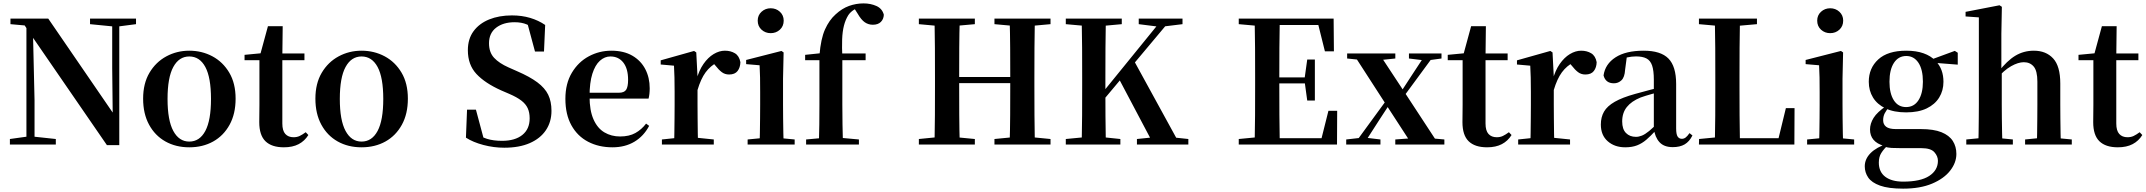

<svg xmlns="http://www.w3.org/2000/svg" viewBox="-20 -850 12621 1129"><path d="M38.2 0V-32.6L143.5 -47.3H171.3L308.2 -32.6V0ZM135.4 0V-713.4H172.6L183.1 -260.5V0ZM509.4 -707.9V-740.5H779.8V-707.9L674.8 -694.2H648.1ZM608.8 3.6 161.7 -646.1 159 -649.2 125.1 -700.4 41.5 -707.9V-740.5H263.8L662.2 -159.6L643 -152.8L639.8 -449.6V-740.5H681.4V3.6Z M1093 16.2Q1013.7 16.2 952.5 -18.3Q891.3 -52.8 856.5 -117Q821.6 -181.2 821.6 -269.8Q821.6 -359.1 858.8 -422Q896 -484.9 957.9 -518.4Q1019.8 -551.9 1093 -551.9Q1167.1 -551.9 1229.1 -518.8Q1291 -485.6 1328.2 -422.7Q1365.4 -359.8 1365.4 -269.8Q1365.4 -180.5 1330 -116.3Q1294.6 -52 1233.4 -17.9Q1172.2 16.2 1093 16.2ZM1093 -17.5Q1154 -17.5 1187.4 -80.1Q1220.7 -142.6 1220.7 -268.1Q1220.7 -394.2 1187.4 -456.1Q1154 -518 1093 -518Q1032.7 -518 999 -456.1Q965.2 -394.2 965.2 -268.1Q965.2 -142.6 999 -80.1Q1032.7 -17.5 1093 -17.5Z M1573.4 -496.1V-535.7H1770.2V-496.1ZM1649.1 16.2Q1577.7 16.2 1541.1 -19.3Q1504.5 -54.8 1504.5 -131.7Q1504.5 -159.8 1505 -182.4Q1505.5 -205 1505.5 -234.7V-496.1H1418V-527.5L1527.7 -538L1509.1 -525.2L1555.5 -695.8H1642.3L1640.2 -519.3V-508.7V-123.8Q1640.2 -81.6 1657.7 -62.3Q1675.2 -43 1706.3 -43Q1726.4 -43 1742 -50.4Q1757.7 -57.9 1777.7 -72.5L1793.2 -56Q1771.7 -21.1 1736.3 -2.5Q1700.9 16.2 1649.1 16.2Z M2106 16.2Q2026.7 16.2 1965.5 -18.3Q1904.3 -52.8 1869.5 -117Q1834.6 -181.2 1834.6 -269.8Q1834.6 -359.1 1871.8 -422Q1909 -484.9 1970.9 -518.4Q2032.8 -551.9 2106 -551.9Q2180.1 -551.9 2242.1 -518.8Q2304 -485.6 2341.2 -422.7Q2378.4 -359.8 2378.4 -269.8Q2378.4 -180.5 2343 -116.3Q2307.6 -52 2246.4 -17.9Q2185.2 16.2 2106 16.2ZM2106 -17.5Q2167 -17.5 2200.4 -80.1Q2233.7 -142.6 2233.7 -268.1Q2233.7 -394.2 2200.4 -456.1Q2167 -518 2106 -518Q2045.7 -518 2012 -456.1Q1978.2 -394.2 1978.2 -268.1Q1978.2 -142.6 2012 -80.1Q2045.7 -17.5 2106 -17.5Z M2945.2 18.6Q2884 18.6 2822.9 2.6Q2761.8 -13.4 2719.8 -40.5L2726.3 -205H2778.6L2829.3 -15.7L2767.7 -42.2L2756.7 -79.5Q2806.1 -45 2843.9 -33.5Q2881.7 -21.9 2932 -21.9Q3008.5 -21.9 3051.5 -56.5Q3094.5 -91.1 3094.5 -153.9Q3094.5 -188.8 3083 -213.7Q3071.6 -238.6 3045.4 -258.7Q3019.2 -278.8 2974.1 -298.2L2927.9 -318.1Q2831.7 -361.1 2781.4 -415.2Q2731.1 -469.3 2731.1 -554.7Q2731.1 -621.1 2764.5 -666.5Q2797.9 -711.9 2856.4 -735.7Q2914.9 -759.4 2990.3 -759.4Q3048.7 -759.4 3097.6 -744.7Q3146.5 -730 3185.7 -703.2L3178.8 -546.8H3125.9L3077.4 -727.2L3143.4 -699.2L3151 -659.2Q3108.8 -692.9 3078.3 -706.1Q3047.7 -719.3 3005.9 -719.3Q2939.3 -719.3 2897.4 -687.2Q2855.5 -655 2855.5 -595.7Q2855.5 -542.1 2885.4 -510Q2915.3 -478 2970.1 -453.7L3020 -431.6Q3095.3 -399.1 3139.7 -365.9Q3184.2 -332.7 3203.5 -293Q3222.8 -253.2 3222.8 -198.1Q3222.8 -133.4 3190 -84.5Q3157.2 -35.6 3095.2 -8.5Q3033.3 18.6 2945.2 18.6Z M3581.2 16.2Q3500.8 16.2 3438.2 -16.5Q3375.6 -49.1 3340.1 -113Q3304.6 -176.9 3304.6 -268.8Q3304.6 -358.8 3342.6 -422.2Q3380.5 -485.7 3442.2 -518.8Q3503.9 -551.9 3574.4 -551.9Q3648.1 -551.9 3698.5 -522.5Q3748.8 -493.1 3774.6 -443.2Q3800.4 -393.3 3800.4 -330.9Q3800.4 -296.1 3793.7 -270.2H3363.1V-304.6H3618.4Q3650.5 -304.6 3661.9 -322.2Q3673.3 -339.8 3673.3 -380.4Q3673.3 -446.3 3645.2 -482.2Q3617.1 -518 3569.1 -518Q3535.7 -518 3507.6 -492.9Q3479.6 -467.8 3463.1 -416Q3446.7 -364.1 3446.7 -282.7Q3446.7 -200.5 3469.9 -148.2Q3493 -95.8 3533.8 -71.7Q3574.5 -47.5 3626.4 -47.5Q3679.4 -47.5 3715.9 -67.7Q3752.3 -87.9 3779.2 -123.2L3797.1 -109.9Q3765.6 -49.8 3710.7 -16.8Q3655.7 16.2 3581.2 16.2Z M3872.2 0V-29.9L3980.3 -41.2H4066.8L4177.2 -29.9V0ZM3943.2 0Q3944.9 -25.5 3945.4 -67.4Q3945.9 -109.4 3946.4 -154.8Q3946.9 -200.3 3946.9 -234.8V-310.2Q3946.9 -360.7 3946 -394.1Q3945.2 -427.5 3943.2 -463.8L3865.1 -470.7V-495.2L4061.2 -550.4L4074.2 -541.7L4081.6 -398.7V-397.7V-234.8Q4081.6 -200.3 4082.1 -154.8Q4082.6 -109.4 4083.1 -67.4Q4083.6 -25.5 4084.6 0ZM4081.4 -320.2 4048.3 -380.9H4075.4Q4090 -435.6 4116.6 -473.9Q4143.3 -512.2 4176.4 -532.1Q4209.5 -551.9 4242.6 -551.9Q4276.2 -551.9 4301.4 -536.8Q4326.7 -521.7 4333.7 -484.5Q4332.9 -453.2 4317.2 -432.6Q4301.4 -411.9 4267.2 -411.9Q4242.5 -411.9 4224.2 -425.8Q4206 -439.6 4186.8 -464.4L4163.8 -490.9L4200.4 -485.1Q4157.5 -463.1 4129.2 -424.7Q4100.9 -386.2 4081.4 -320.2Z M4376.2 0V-29.9L4482.8 -40.2H4544.8L4652.8 -29.9V0ZM4446.6 0Q4447.6 -25.5 4448.3 -67.4Q4448.9 -109.4 4449.4 -154.8Q4449.9 -200.3 4449.9 -234.8V-308Q4449.9 -358.3 4449.3 -394.3Q4448.6 -430.4 4446.6 -466.2L4367.5 -472.9V-497.4L4575.1 -550.4L4587.8 -541.7L4584.4 -387.9V-234.8Q4584.4 -200.3 4584.9 -154.8Q4585.4 -109.4 4586.2 -67.4Q4587.1 -25.5 4588.1 0ZM4511.8 -655Q4480.6 -655 4458 -675.4Q4435.5 -695.9 4435.5 -728.8Q4435.5 -760.3 4458 -780.9Q4480.6 -801.4 4511.8 -801.4Q4543.5 -801.4 4565.9 -780.9Q4588.3 -760.3 4588.3 -728.8Q4588.3 -695.9 4565.9 -675.4Q4543.5 -655 4511.8 -655Z M4720.1 0V-29.9L4833.4 -40.2H4917.5L5030.6 -29.9V0ZM4795.1 0Q4797.1 -58.2 4797.7 -117.4Q4798.4 -176.6 4798.4 -234.8V-496.1H4714.4V-527.5L4845.5 -541.2L4798.1 -516.1L4798.8 -526.6Q4806.5 -621.9 4831.2 -677Q4856 -732.1 4893.3 -765.3Q4931.1 -800.3 4972.7 -815.2Q5014.3 -830 5057.8 -830Q5099.8 -830 5133.9 -814.6Q5167.9 -799.1 5177.1 -763.3Q5176.1 -737.6 5159.5 -721Q5142.9 -704.5 5112.2 -704.5Q5086.4 -704.5 5065.3 -718.9Q5044.2 -733.4 5023.9 -768.6L4998.9 -808V-817H5045.9V-808.7Q5021 -805.2 5000.6 -792Q4980.1 -778.7 4968.3 -761Q4951.5 -734 4942.6 -699.4Q4933.7 -664.8 4932 -618.6Q4930.4 -572.4 4933.1 -511.3V-234.8Q4933.1 -176.6 4934.1 -117.4Q4935.1 -58.2 4936.8 0ZM4866.6 -496.1V-535.7H5070V-496.1Z M5383.1 0V-32.6L5531.8 -47.3H5559.3L5712.3 -32.6V0ZM5475.2 0Q5477.2 -85.2 5477.5 -171.8Q5477.9 -258.5 5477.9 -346.1V-393.6Q5477.9 -481.3 5477.5 -567.7Q5477.2 -654.1 5475.2 -740.5H5623.6Q5621.1 -655.6 5620.6 -568.4Q5620.1 -481.3 5620.1 -393.6V-365.8Q5620.1 -265.3 5620.6 -176Q5621.1 -86.6 5623.6 0ZM5549.1 -361V-397.4H5991.7V-361ZM5827.6 0V-32.6L5979.5 -47.3H6006.6L6157.3 -32.6V0ZM5916.8 0Q5919.5 -85.2 5920 -174.1Q5920.5 -263.1 5920.5 -365.8V-393.6Q5920.5 -481.3 5920 -567.7Q5919.5 -654.1 5916.8 -740.5H6065.1Q6063.4 -655.6 6062.9 -568.4Q6062.4 -481.3 6062.4 -393.6V-346.1Q6062.4 -259.9 6062.9 -173.3Q6063.4 -86.6 6065.1 0ZM5383.1 -707.9V-740.5H5712.3V-707.9L5559.3 -694.2H5531.8ZM5827.6 -707.9V-740.5H6157.3V-707.9L6006.6 -694.2H5979.5Z M6340.6 0Q6342.6 -85.2 6343 -171.8Q6343.4 -258.5 6343.4 -346.1V-393.6Q6343.4 -481.3 6343 -567.7Q6342.6 -654.1 6340.6 -740.5H6482.6Q6480.9 -655.6 6480.4 -568.4Q6479.9 -481.3 6479.9 -393.6V-314.3Q6479.9 -246.9 6480.4 -166.8Q6480.9 -86.6 6482.6 0ZM6247.1 0V-32.6L6400.2 -47.3H6427.2L6568 -32.6V0ZM6247.1 -707.9V-740.5H6576.3V-707.9L6427.2 -694.2H6400.2ZM6665.4 0V-32.6L6807.9 -47.3H6830.5L6967.7 -32.6V0ZM6676 -707.9V-740.5H6933.4V-707.9L6821.9 -694.2L6794.4 -692.9ZM6408.2 -190.2 6405.7 -255.1H6423.6L6446.9 -285.3L6817 -740.5H6869.3ZM6763.9 0 6557.8 -389.9 6647.2 -494.7 6918.2 0Z M7264.1 0V-32.6L7417.2 -47.3H7431.6V0ZM7357.6 0Q7359.6 -85.2 7360 -171.8Q7360.4 -258.5 7360.4 -346.1V-393.6Q7360.4 -481.3 7360 -567.7Q7359.6 -654.1 7357.6 -740.5H7505.3Q7503.6 -655.6 7503.1 -567.7Q7502.6 -479.8 7502.6 -387.2V-359.2Q7502.6 -263 7503.1 -174.8Q7503.6 -86.6 7505.3 0ZM7431.6 0V-37.4H7814.3L7742.6 -3.7L7791.5 -198.6H7842.9L7841.9 0ZM7431.6 -359.5V-394.7H7677.6V-359.5ZM7666.8 -258.7 7651.6 -369.7V-390.7L7666.8 -500.1H7711.7V-258.7ZM7264.1 -707.9V-740.5H7431.6V-694.2H7417.2ZM7770.8 -548 7723.4 -738.1 7793.9 -702.9H7431.6V-740.5H7822L7823.7 -548Z M7896 0V-29.9L7984.5 -39.9H8013.6L8097.3 -29.9V0ZM7941.7 0 8169.4 -311.7 8191.2 -291.7H8186.5L8091.3 -146L7997.4 0ZM8184.6 0V-29.9L8322.4 -40.2H8359.6L8473.2 -29.9V0ZM8203.1 -239.8 8181.2 -261.5H8186.8L8276.3 -399.1L8366 -535.7H8420.7ZM8283.1 0 8132.7 -231.4 7936.1 -535.7H8088.8L8234 -315.2L8440.5 0ZM7901.5 -506V-535.7H8184.8V-506L8076.7 -494.8H8010.2ZM8264.9 -506V-535.7H8456.3V-506L8379.2 -495.5H8351Z M8648.4 -496.1V-535.7H8845.2V-496.1ZM8724.1 16.2Q8652.7 16.2 8616.1 -19.3Q8579.5 -54.8 8579.5 -131.7Q8579.5 -159.8 8580 -182.4Q8580.5 -205 8580.5 -234.7V-496.1H8493V-527.5L8602.7 -538L8584.1 -525.2L8630.5 -695.8H8717.3L8715.2 -519.3V-508.7V-123.8Q8715.2 -81.6 8732.7 -62.3Q8750.2 -43 8781.3 -43Q8801.4 -43 8817 -50.4Q8832.7 -57.9 8852.7 -72.5L8868.2 -56Q8846.7 -21.1 8811.3 -2.5Q8775.9 16.2 8724.1 16.2Z M8907.2 0V-29.9L9015.3 -41.2H9101.8L9212.2 -29.9V0ZM8978.2 0Q8979.9 -25.5 8980.4 -67.4Q8980.9 -109.4 8981.4 -154.8Q8981.9 -200.3 8981.9 -234.8V-310.2Q8981.9 -360.7 8981 -394.1Q8980.2 -427.5 8978.2 -463.8L8900.1 -470.7V-495.2L9096.2 -550.4L9109.2 -541.7L9116.6 -398.7V-397.7V-234.8Q9116.6 -200.3 9117.1 -154.8Q9117.6 -109.4 9118.1 -67.4Q9118.6 -25.5 9119.6 0ZM9116.4 -320.2 9083.3 -380.9H9110.4Q9125 -435.6 9151.6 -473.9Q9178.3 -512.2 9211.4 -532.1Q9244.5 -551.9 9277.6 -551.9Q9311.2 -551.9 9336.4 -536.8Q9361.7 -521.7 9368.7 -484.5Q9367.9 -453.2 9352.2 -432.6Q9336.4 -411.9 9302.2 -411.9Q9277.5 -411.9 9259.2 -425.8Q9241 -439.6 9221.8 -464.4L9198.8 -490.9L9235.4 -485.1Q9192.5 -463.1 9164.2 -424.7Q9135.9 -386.2 9116.4 -320.2Z M9536.6 16.2Q9474.2 16.2 9433.8 -19.4Q9393.3 -54.9 9393.3 -117.6Q9393.3 -161.2 9412 -193.6Q9430.7 -226.1 9475.1 -251.5Q9519.6 -277 9595.4 -297.9Q9634.8 -309.4 9684.4 -322Q9734 -334.6 9774 -344.4V-318.9Q9734 -308.9 9694 -297.6Q9653.9 -286.4 9627.1 -276.7Q9573.3 -254.9 9546.1 -220.6Q9518.8 -186.4 9518.8 -135.9Q9518.8 -90.4 9541.1 -67.9Q9563.3 -45.3 9600 -45.3Q9616.3 -45.3 9634.7 -52.6Q9653.1 -59.9 9677.4 -79.7Q9701.8 -99.4 9735.3 -135.5L9750.8 -82.4H9715.7Q9686.6 -50.6 9661.2 -28.7Q9635.7 -6.8 9606.4 4.7Q9577 16.2 9536.6 16.2ZM9816.1 15.2Q9764.6 15.2 9737.9 -14.2Q9711.2 -43.6 9704.9 -94V-96.5V-381.4Q9704.9 -434.7 9694.8 -464.5Q9684.7 -494.3 9661.6 -506.3Q9638.5 -518.3 9600 -518.3Q9574.4 -518.3 9547.3 -512.2Q9520.2 -506.1 9483.8 -491.2L9546.1 -516.3L9535.9 -439.2Q9533.3 -395.9 9514.6 -378Q9495.8 -360.2 9470.3 -360.2Q9421.1 -360.2 9409.2 -406.5Q9418.9 -473.5 9479.4 -512.7Q9539.9 -551.9 9645.1 -551.9Q9745.4 -551.9 9790.7 -505.9Q9836.1 -459.8 9836.1 -356.2V-94.8Q9836.1 -60.3 9844.8 -47Q9853.6 -33.8 9869.7 -33.8Q9881.3 -33.8 9891.3 -40.9Q9901.3 -48.1 9914.7 -67.2L9931.9 -53.4Q9914 -17.5 9886.2 -1.1Q9858.4 15.2 9816.1 15.2Z M9970.1 0 9970.8 -32.6 10123.2 -47.3H10138.3L10137.6 0ZM10063.6 0Q10065.6 -85.2 10066 -169.1Q10066.4 -253.1 10066.4 -325.6V-393.6Q10066.4 -481.3 10066 -568.1Q10065.6 -654.9 10063.6 -740.5H10211.3Q10209.6 -655.6 10209.1 -569.2Q10208.6 -482.9 10208.6 -399.7V-337.1Q10208.6 -257.9 10209.1 -172.3Q10209.6 -86.6 10211.3 0ZM10137.6 0 10138.3 -37.4H10500.6L10430.4 -4.7L10481.3 -214H10532.3L10531.3 0ZM9970.1 -707.9V-740.5H10311.3V-707.9L10156.1 -694.2H10123.2Z M10606.2 0V-29.9L10712.8 -40.2H10774.8L10882.8 -29.9V0ZM10676.6 0Q10677.6 -25.5 10678.3 -67.4Q10678.9 -109.4 10679.4 -154.8Q10679.9 -200.3 10679.9 -234.8V-308Q10679.9 -358.3 10679.3 -394.3Q10678.6 -430.4 10676.6 -466.2L10597.5 -472.9V-497.4L10805.1 -550.4L10817.8 -541.7L10814.4 -387.9V-234.8Q10814.4 -200.3 10814.9 -154.8Q10815.4 -109.4 10816.2 -67.4Q10817.1 -25.5 10818.1 0ZM10741.8 -655Q10710.6 -655 10688 -675.4Q10665.5 -695.9 10665.5 -728.8Q10665.5 -760.3 10688 -780.9Q10710.6 -801.4 10741.8 -801.4Q10773.5 -801.4 10795.9 -780.9Q10818.3 -760.3 10818.3 -728.8Q10818.3 -695.9 10795.9 -675.4Q10773.5 -655 10741.8 -655Z M11170.8 259.3Q11084.7 259.3 11035.2 241.5Q10985.8 223.8 10965.5 193.9Q10945.2 164.1 10945.2 128Q10945.2 85.1 10979.1 50.6Q11012.9 16.2 11081.3 -7.2L11084.4 -0.8Q11056.7 27 11042.3 49.7Q11027.9 72.4 11027.9 106.1Q11027.9 160.8 11065.7 189.4Q11103.5 218 11171.1 218Q11273.2 218 11324.3 184.5Q11375.4 151 11375.4 95.5Q11375.4 68.3 11354.4 44.8Q11333.4 21.2 11278.8 21.2H11163.7Q11125.6 21.2 11102.6 19.9Q11079.7 18.5 11058.4 11.6V8.1Q10976.1 -15.7 10976.1 -88.6Q10976.1 -123.2 10997.3 -157.2Q11018.5 -191.1 11072.2 -227.3V-236.3L11091.8 -226.5Q11072.3 -202.1 11062.8 -184.1Q11053.3 -166 11053.3 -143Q11053.3 -118.4 11070.9 -104.7Q11088.6 -91 11128.8 -91H11275.1Q11350.5 -91 11396.2 -72.5Q11441.8 -54 11462.9 -21.1Q11483.9 11.8 11483.9 55.3Q11483.9 106.6 11447.4 153.4Q11411 200.2 11341 229.8Q11271 259.3 11170.8 259.3ZM11188.3 -189.2Q11116.3 -189.2 11067.3 -212.6Q11018.4 -236.1 10993.6 -276.7Q10968.8 -317.3 10968.8 -369.1Q10968.8 -449.4 11024.6 -500.6Q11080.5 -551.9 11189.1 -551.9Q11247.8 -551.9 11290.7 -536.6Q11333.6 -521.4 11359.6 -494L11363.7 -489.8Q11407.9 -443.3 11407.9 -369.1Q11407.9 -317.3 11382.9 -276.7Q11358 -236.1 11309.4 -212.6Q11260.8 -189.2 11188.3 -189.2ZM11188.1 -220.4Q11235.1 -220.4 11261.1 -260.8Q11287.1 -301.2 11287.1 -369.4Q11287.1 -441.2 11260.8 -481Q11234.4 -520.7 11189.3 -520.7Q11143 -520.7 11116.8 -480.5Q11090.5 -440.2 11090.5 -369.1Q11090.5 -300.9 11115.9 -260.6Q11141.3 -220.4 11188.1 -220.4ZM11326.2 -482.9V-498.4H11332.2L11474.6 -550.8L11492 -539.8V-469.9Z M11542.2 0V-29.9L11647.8 -40.2H11711.6L11816 -29.9V0ZM11613.1 0Q11614.1 -25.5 11614.6 -67.4Q11615.1 -109.4 11615.6 -154.8Q11616.1 -200.3 11616.1 -234.8V-747.8L11538 -753.3V-780.3L11737.6 -819L11751.4 -810L11748.4 -650.9V-442.8L11750.8 -429.3V-234.8Q11750.8 -200.3 11751.3 -154.8Q11751.8 -109.4 11752.7 -67.4Q11753.6 -25.5 11754.6 0ZM11888 0V-29.9L11991.9 -40.2H12054.2L12162.6 -29.9V0ZM11956.5 0Q11958.2 -25.5 11958.7 -66.9Q11959.2 -108.4 11959.7 -153.8Q11960.2 -199.3 11960.2 -234.8V-369.8Q11960.2 -433.2 11938.6 -458.7Q11917 -484.2 11880.5 -484.2Q11847.4 -484.2 11805.6 -460.7Q11763.8 -437.1 11718.2 -384.1L11689.3 -426.7H11730.3Q11781.9 -493.2 11831 -522.6Q11880.2 -551.9 11939.5 -551.9Q12010.8 -551.9 12052.9 -506.5Q12094.9 -461.1 12094.9 -358.8V-234.8Q12094.9 -199.3 12095.4 -153.8Q12095.9 -108.4 12096.6 -66.9Q12097.2 -25.5 12098.2 0Z M12357.4 -496.1V-535.7H12554.2V-496.1ZM12433.1 16.2Q12361.7 16.2 12325.1 -19.3Q12288.5 -54.8 12288.5 -131.7Q12288.5 -159.8 12289 -182.4Q12289.5 -205 12289.5 -234.7V-496.1H12202V-527.5L12311.7 -538L12293.1 -525.2L12339.5 -695.8H12426.3L12424.2 -519.3V-508.7V-123.8Q12424.2 -81.6 12441.7 -62.3Q12459.2 -43 12490.3 -43Q12510.4 -43 12526 -50.4Q12541.7 -57.9 12561.7 -72.5L12577.2 -56Q12555.7 -21.1 12520.3 -2.5Q12484.9 16.2 12433.1 16.2Z"/></svg>

Font: Noto Serif HK ExtraLight
Style: Regular
Weight: 200
Designer: Ryoko NISHIZUKA 西塚涼子 (kana & ideographs); Frank Grießhammer (Latin, Greek & Cyrillic); Wenlong ZHANG 张文龙 (bopomofo); San
Foundry: Adobe
Version: Version 2.002-H1;hotconv 1.1.0;makeotfexe 2.6.0